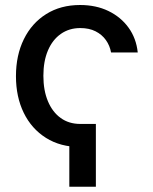

<svg xmlns="http://www.w3.org/2000/svg" viewBox="-20 -564 600 752"><path d="M355.5 -78.6V167.5H251.5V-78.6ZM293.9 11.7Q216.8 11.7 160.2 -23.9Q103.5 -59.6 73 -122.1Q42.5 -184.6 42.5 -265.6Q42.5 -347.7 73.5 -410.6Q104.5 -473.6 161.1 -509Q217.8 -544.4 293.5 -544.4Q356 -544.4 404.5 -521Q453.1 -497.6 483.4 -455.8Q513.7 -414.1 519.5 -358.4H415Q410.2 -385.3 394.8 -407Q379.4 -428.7 354.2 -441.4Q329.1 -454.1 294.4 -454.1Q251 -454.1 218.3 -431.2Q185.5 -408.2 167.7 -366.2Q149.9 -324.2 149.9 -267.1Q149.9 -210 167.7 -167.5Q185.5 -125 217.8 -101.8Q250 -78.6 294.4 -78.6Z"/></svg>

Font: Inter 20pt Medium
Style: Regular
Weight: 500
Version: Version 4.001;git-66647c0bb